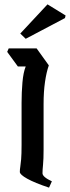

<svg xmlns="http://www.w3.org/2000/svg" viewBox="-20 -861 321 881"><path d="M205 0Q139 -22 105 -41Q71 -60 71 -72Q71 -83 73 -95Q75 -107 77 -130Q79 -153 79 -196V-389Q79 -437 83 -483Q87 -529 98 -556H62L13 -623L20 -639H148L204 -561Q193 -530 186.5 -485Q180 -440 180 -384V-174Q180 -131 177.5 -105.5Q175 -80 175 -66Q175 -49 218 -29ZM278 -778 98 -683 73 -707 198 -841 281 -790Z"/></svg>

Font: Jaini
Style: Regular
Weight: 400
Designer: Maithili Shingre, Girish Dalvi (Devanagari), Taresh Vohra (Latin)
Foundry: Ek Type
Version: Version 2.000; ttfautohint (v1.8.4.7-5d5b)